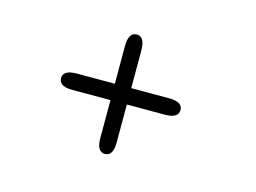

<svg xmlns="http://www.w3.org/2000/svg" viewBox="-60 -567 740 555"><g transform="rotate(15 309.5 -289.0)"><path d="M109.5 -289.5Q109.5 -314 150.5 -314H426Q467 -314 467 -289.5Q467 -265 426 -265H150.5Q109.5 -265 109.5 -289.5ZM288.5 -110.5Q264 -110.5 264 -151.5V-426.5Q264 -468 288.5 -468Q313 -468 313 -426.5V-151.5Q313 -110.5 288.5 -110.5Z"/></g></svg>

Font: Sono Monospace Light
Style: Regular
Weight: 300
Version: Version 2.112